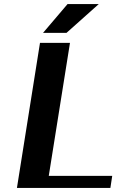

<svg xmlns="http://www.w3.org/2000/svg" viewBox="-20 -921 581 941"><path d="M63 0H521L530 -59H219L323 -711H176ZM191 -760H306L464 -901H311Z"/></svg>

Font: Aerodynamic
Style: Obl
Weight: 500
Designer: Google
Version: Version 2.000980; 2014